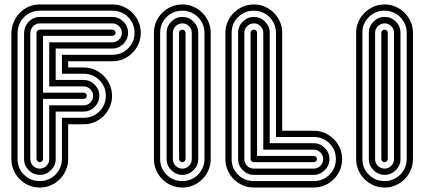

<svg xmlns="http://www.w3.org/2000/svg" viewBox="-20 -714 1908 862"><path d="M31 -561Q31 -589 41 -613.5Q51 -638 68.5 -656Q86 -674 109 -684Q132 -694 159 -694H484Q511 -694 534 -684Q557 -674 574.5 -656.5Q592 -639 602 -616Q612 -593 612 -567Q612 -540 602 -517Q592 -494 574.5 -476.5Q557 -459 534 -449Q511 -439 484 -439H286V-411H355Q382 -411 405 -401Q428 -391 445.5 -373.5Q463 -356 473 -333Q483 -310 483 -284Q483 -257 473 -234Q463 -211 445.5 -193.5Q428 -176 405 -166Q382 -156 355 -156H286V0Q286 26 276 49.5Q266 73 248.5 90.5Q231 108 208 118Q185 128 159 128Q132 128 109 118Q86 108 68.5 90.5Q51 73 41 49.5Q31 26 31 0ZM484 -468Q526 -468 555 -496.5Q584 -525 584 -567Q584 -609 555 -637.5Q526 -666 484 -666H159Q117 -666 88 -637Q59 -608 59 -563V0Q59 42 88 70.5Q117 99 159 99Q179 99 197 91.5Q215 84 228.5 70.5Q242 57 250 39Q258 21 258 0V-185H355Q397 -185 426 -213.5Q455 -242 455 -284Q455 -326 426 -354.5Q397 -383 355 -383H258V-468ZM88 -561Q88 -595 109 -616.5Q130 -638 159 -638H484Q513 -638 534 -617Q555 -596 555 -567Q555 -538 534 -517Q513 -496 484 -496H230V-355H355Q384 -355 405 -334Q426 -313 426 -284Q426 -255 405 -234Q384 -213 355 -213H230V0Q230 29 209 50Q188 71 159 71Q130 71 109 50Q88 29 88 0ZM484 -524Q502 -524 514.5 -536.5Q527 -549 527 -567Q527 -584 514.5 -596.5Q502 -609 484 -609H159Q141 -609 128.5 -596Q116 -583 116 -563V0Q116 18 128.5 30.5Q141 43 159 43Q176 43 188.5 30.5Q201 18 201 0V-241H355Q373 -241 385.5 -253.5Q398 -266 398 -284Q398 -301 385.5 -313.5Q373 -326 355 -326H201V-524ZM144 -567Q144 -573 148.5 -577Q153 -581 159 -581H484Q490 -581 494.5 -577Q499 -573 499 -567Q499 -561 494.5 -557Q490 -553 484 -553H173V-298H355Q361 -298 365.5 -294Q370 -290 370 -284Q370 -278 365.5 -274Q361 -270 355 -270H173V0Q173 6 168.5 10Q164 14 159 14Q153 14 148.5 10Q144 6 144 0Z M671 -567Q671 -593 681 -616Q691 -639 708.5 -656.5Q726 -674 749 -684Q772 -694 799 -694Q825 -694 848 -684Q871 -674 888.5 -656.5Q906 -639 916 -616Q926 -593 926 -567V0Q926 26 916 49.5Q906 73 888.5 90.5Q871 108 848 118Q825 128 799 128Q772 128 749 118Q726 108 708.5 90.5Q691 73 681 49.5Q671 26 671 0ZM699 0Q699 42 728 70.5Q757 99 799 99Q819 99 837 91.5Q855 84 868.5 70.5Q882 57 890 39Q898 21 898 0V-567Q898 -588 890 -606Q882 -624 868.5 -637.5Q855 -651 837 -658.5Q819 -666 799 -666Q757 -666 728 -637.5Q699 -609 699 -567ZM728 -567Q728 -596 749 -617Q770 -638 799 -638Q828 -638 849 -617Q870 -596 870 -567V0Q870 29 849 50Q828 71 799 71Q770 71 749 50Q728 29 728 0ZM756 0Q756 18 768.5 30.5Q781 43 799 43Q816 43 828.5 30.5Q841 18 841 0V-567Q841 -584 828.5 -596.5Q816 -609 799 -609Q781 -609 768.5 -596.5Q756 -584 756 -567ZM784 -567Q784 -573 788.5 -577Q793 -581 799 -581Q804 -581 808.5 -577Q813 -573 813 -567V0Q813 6 808.5 10Q804 14 799 14Q793 14 788.5 10Q784 6 784 0Z M992 -567Q992 -593 1002 -616Q1012 -639 1029.5 -656.5Q1047 -674 1070 -684Q1093 -694 1120 -694Q1146 -694 1169 -684Q1192 -674 1209.5 -656.5Q1227 -639 1237 -616Q1247 -593 1247 -567V-127H1388Q1415 -127 1438 -117Q1461 -107 1478.5 -89.5Q1496 -72 1506 -49Q1516 -26 1516 0Q1516 27 1506 50Q1496 73 1478.5 90.5Q1461 108 1438 118Q1415 128 1388 128H1120Q1093 128 1070 118Q1047 108 1029.5 90.5Q1012 73 1002 50Q992 27 992 0ZM1020 0Q1020 42 1049 70.5Q1078 99 1120 99H1388Q1430 99 1459 70.5Q1488 42 1488 0Q1488 -42 1459 -70.5Q1430 -99 1388 -99H1219V-567Q1219 -588 1211 -606Q1203 -624 1189.5 -637.5Q1176 -651 1158 -658.5Q1140 -666 1120 -666Q1078 -666 1049 -637.5Q1020 -609 1020 -567ZM1049 -567Q1049 -596 1070 -617Q1091 -638 1120 -638Q1149 -638 1170 -617Q1191 -596 1191 -567V-71H1388Q1417 -71 1438 -50Q1459 -29 1459 0Q1459 29 1438 50Q1417 71 1388 71H1120Q1091 71 1070 50Q1049 29 1049 0ZM1077 0Q1077 18 1089.5 30.5Q1102 43 1120 43H1388Q1406 43 1418.5 30.5Q1431 18 1431 0Q1431 -17 1418.5 -29.5Q1406 -42 1388 -42H1162V-567Q1162 -584 1149.5 -596.5Q1137 -609 1120 -609Q1102 -609 1089.5 -596.5Q1077 -584 1077 -567ZM1105 -567Q1105 -573 1109.5 -577Q1114 -581 1120 -581Q1125 -581 1129.5 -577Q1134 -573 1134 -567V-14H1388Q1394 -14 1398.5 -10Q1403 -6 1403 0Q1403 6 1398.5 10Q1394 14 1388 14H1120Q1114 14 1109.5 10Q1105 6 1105 0Z M1579 -567Q1579 -593 1589 -616Q1599 -639 1616.5 -656.5Q1634 -674 1657 -684Q1680 -694 1707 -694Q1733 -694 1756 -684Q1779 -674 1796.5 -656.5Q1814 -639 1824 -616Q1834 -593 1834 -567V0Q1834 26 1824 49.5Q1814 73 1796.5 90.5Q1779 108 1756 118Q1733 128 1707 128Q1680 128 1657 118Q1634 108 1616.5 90.5Q1599 73 1589 49.5Q1579 26 1579 0ZM1607 0Q1607 42 1636 70.5Q1665 99 1707 99Q1727 99 1745 91.5Q1763 84 1776.5 70.5Q1790 57 1798 39Q1806 21 1806 0V-567Q1806 -588 1798 -606Q1790 -624 1776.5 -637.5Q1763 -651 1745 -658.5Q1727 -666 1707 -666Q1665 -666 1636 -637.5Q1607 -609 1607 -567ZM1636 -567Q1636 -596 1657 -617Q1678 -638 1707 -638Q1736 -638 1757 -617Q1778 -596 1778 -567V0Q1778 29 1757 50Q1736 71 1707 71Q1678 71 1657 50Q1636 29 1636 0ZM1664 0Q1664 18 1676.5 30.5Q1689 43 1707 43Q1724 43 1736.5 30.5Q1749 18 1749 0V-567Q1749 -584 1736.5 -596.5Q1724 -609 1707 -609Q1689 -609 1676.5 -596.5Q1664 -584 1664 -567ZM1692 -567Q1692 -573 1696.5 -577Q1701 -581 1707 -581Q1712 -581 1716.5 -577Q1721 -573 1721 -567V0Q1721 6 1716.5 10Q1712 14 1707 14Q1701 14 1696.5 10Q1692 6 1692 0Z"/></svg>

Font: Zschusch
Style: Regular
Weight: 400
Designer: Peter Wiegel
Foundry: Peter Wiegel